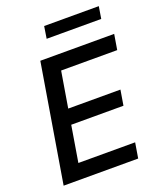

<svg xmlns="http://www.w3.org/2000/svg" viewBox="-163 -1012 936 1114"><g transform="rotate(-20 305.5 -454.5)"><path d="M34.4 0 155.2 -727.3H611.2L595.5 -632.8H249.3L212.4 -411.2H534.8L519.2 -317.1H196.7L159.8 -94.5H510.3L494.7 0ZM582.4 -909.1 570.3 -834.5H233.3L245 -909.1Z"/></g></svg>

Font: Inter UI Medium
Style: Italic
Weight: 500
Italic angle: 9.39999°
Designer: Rasmus Andersson
Foundry: rsms
Version: 3.2;8d6f07862